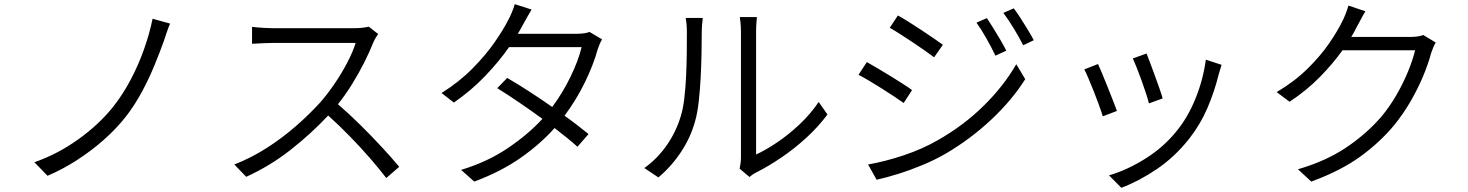

<svg xmlns="http://www.w3.org/2000/svg" viewBox="-20 -830 7040 921"><path d="M795.9 -716.8Q787.6 -698.2 779.8 -674.8Q772 -651.4 766.1 -633.8Q747.1 -580.1 720.9 -516.6Q694.8 -453.1 660.6 -389.4Q626.5 -325.7 584 -271Q538.6 -212.9 477.8 -159.2Q417 -105.5 347.7 -61Q278.3 -16.6 208 13.2L145 -51.8Q255.9 -90.3 355.2 -161.4Q454.6 -232.4 522.9 -317.9Q568.8 -376 606.2 -446.5Q643.6 -517.1 670.4 -592.5Q697.3 -668 711.9 -740.2Z M1793.9 -667Q1789.6 -661.6 1782.2 -648.9Q1774.9 -636.2 1771 -627Q1753.9 -583.5 1727.8 -531.5Q1701.7 -479.5 1669.2 -427Q1636.7 -374.5 1601.1 -330.1Q1653.8 -284.7 1709.2 -230Q1764.6 -175.3 1813.2 -122.6Q1861.8 -69.8 1895 -29.8L1833 23.9Q1799.3 -20 1753.9 -72.3Q1708.5 -124.5 1657 -177.2Q1605.5 -230 1554.2 -275.9Q1473.1 -189 1373.8 -111.1Q1274.4 -33.2 1161.1 18.1L1104 -41Q1184.6 -72.3 1259.3 -120.1Q1334 -168 1399.2 -224.9Q1464.4 -281.7 1517.1 -339.8Q1550.8 -378.4 1585 -428.5Q1619.1 -478.5 1646 -530Q1672.9 -581.5 1686 -624H1287.1Q1269.5 -624 1248.3 -623Q1227.1 -622.1 1210.2 -621.1Q1193.4 -620.1 1189 -620.1V-701.2Q1194.3 -700.2 1211.9 -698.7Q1229.5 -697.3 1250.5 -696Q1271.5 -694.8 1287.1 -694.8H1679.2Q1701.7 -694.8 1719.7 -697Q1737.8 -699.2 1749 -702.1Z M2529.8 -784.2Q2518.1 -765.1 2506.8 -744.4Q2495.6 -723.6 2487.8 -710Q2477.5 -690.4 2463.9 -668H2747.1Q2785.6 -668 2808.1 -676.8L2868.2 -641.1Q2861.8 -631.3 2855.7 -616.5Q2849.6 -601.6 2846.2 -590.8Q2826.7 -519.5 2785.9 -435.5Q2745.1 -351.6 2688 -274.9Q2720.2 -252 2749.3 -229.5Q2778.3 -207 2803.2 -187L2750 -126Q2705.1 -166.5 2640.1 -215.8Q2574.2 -141.1 2479 -74Q2383.8 -6.8 2254.9 41L2191.9 -15.1Q2317.9 -53.2 2415.8 -119.4Q2513.7 -185.5 2582 -259.8Q2527.3 -299.8 2470.9 -338.1Q2414.6 -376.5 2365.2 -407.2L2413.1 -456.1Q2463.9 -426.8 2519.5 -390.6Q2575.2 -354.5 2628.9 -316.9Q2679.2 -384.3 2716.8 -461.9Q2754.4 -539.6 2770 -604H2421.9Q2375.5 -537.1 2309.1 -467.3Q2242.7 -397.5 2157.2 -337.9L2098.1 -383.8Q2183.6 -437.5 2247.1 -502Q2310.5 -566.4 2353.3 -628.2Q2396 -689.9 2418.9 -735.8Q2425.8 -748 2435.1 -770Q2444.3 -792 2449.2 -810.1Z M3527.8 -21Q3530.3 -32.2 3532.2 -45.9Q3534.2 -59.6 3534.2 -74.2V-675.8Q3534.2 -703.6 3532 -722.4Q3529.8 -741.2 3528.8 -748H3610.8Q3610.4 -741.2 3608.6 -722.2Q3606.9 -703.1 3606.9 -675.8V-88.9Q3653.8 -110.4 3708.7 -147.5Q3763.7 -184.6 3815.9 -233.9Q3868.2 -283.2 3907.2 -340.8L3949.2 -280.8Q3905.3 -221.7 3847.9 -169.2Q3790.5 -116.7 3728.3 -74.5Q3666 -32.2 3607.9 -2.9Q3596.2 2.9 3588.1 8.8Q3580.1 14.6 3575.2 19ZM3070.8 -23.9Q3133.3 -68.8 3178 -132.8Q3222.7 -196.8 3245.1 -271Q3256.3 -305.7 3262.5 -357.2Q3268.6 -408.7 3271.2 -466.6Q3273.9 -524.4 3274.4 -579.1Q3274.9 -633.8 3274.9 -674.8Q3274.9 -713.9 3269 -744.1H3351.1Q3350.1 -734.4 3348.1 -715.1Q3346.2 -695.8 3346.2 -674.8Q3346.2 -634.3 3345.2 -577.4Q3344.2 -520.5 3341.1 -459.5Q3337.9 -398.4 3331.8 -343.5Q3325.7 -288.6 3314.9 -251Q3293.5 -171.4 3246.8 -101.1Q3200.2 -30.8 3138.2 21Z M4713.9 -743.2Q4726.1 -725.1 4743.4 -697.3Q4760.7 -669.4 4778.1 -639.9Q4795.4 -610.4 4807.1 -586.9L4754.9 -563Q4736.8 -601.1 4712.4 -644.5Q4688 -688 4664.1 -721.2ZM4842.8 -790Q4856 -772.9 4873.8 -745.6Q4891.6 -718.3 4909.2 -689.2Q4926.8 -660.2 4939 -637.2L4888.2 -612.8Q4868.7 -651.4 4843.3 -693.1Q4817.9 -734.9 4793 -768.1ZM4287.1 -755.9Q4308.6 -744.1 4338.9 -725.1Q4369.1 -706.1 4400.9 -685.1Q4432.6 -664.1 4460 -645.3Q4487.3 -626.5 4502.9 -615.2L4460.9 -555.2Q4443.4 -568.4 4416.3 -587.4Q4389.2 -606.4 4358.4 -627Q4327.6 -647.5 4298.6 -666Q4269.5 -684.6 4248 -696.8ZM4144 -41Q4225.6 -55.2 4314.2 -84.7Q4402.8 -114.3 4478 -157.2Q4602.5 -228 4698.5 -322.5Q4794.4 -417 4855 -522L4897.9 -450.2Q4834.5 -349.6 4734.9 -256.1Q4635.3 -162.6 4516.1 -92.8Q4465.3 -63.5 4406.2 -38.8Q4347.2 -14.2 4289.3 3.9Q4231.4 22 4185.1 32.2ZM4138.2 -532.2Q4159.2 -520.5 4189.7 -502.4Q4220.2 -484.4 4252.4 -464.6Q4284.7 -444.8 4312.3 -427Q4339.8 -409.2 4355 -397.9L4314.9 -335.9Q4296.4 -349.1 4268.8 -367.4Q4241.2 -385.7 4210.2 -405.3Q4179.2 -424.8 4149.7 -442.4Q4120.1 -460 4098.1 -471.2Z M5480 -573.2Q5485.8 -558.1 5496.8 -529.1Q5507.8 -500 5520 -466.6Q5532.2 -433.1 5542.5 -403.6Q5552.7 -374 5557.1 -357.9L5491.2 -334Q5487.3 -351.1 5477.8 -380.4Q5468.3 -409.7 5456.3 -442.9Q5444.3 -476.1 5432.9 -504.9Q5421.4 -533.7 5414.1 -549.8ZM5839.8 -519Q5835.4 -505.4 5832.3 -494.1Q5829.1 -482.9 5826.2 -474.1Q5805.7 -390.6 5771.7 -311.5Q5737.8 -232.4 5684.1 -164.1Q5614.3 -76.2 5528.3 -18.3Q5442.4 39.6 5358.9 70.8L5299.8 11.2Q5387.7 -14.6 5475.1 -69.6Q5562.5 -124.5 5624 -201.2Q5678.2 -267.1 5714.8 -357.7Q5751.5 -448.2 5764.2 -543.9ZM5247.1 -522.9Q5253.9 -507.8 5266.4 -478.3Q5278.8 -448.7 5292.5 -414.3Q5306.2 -379.9 5318.6 -348.4Q5331.1 -316.9 5337.9 -297.9L5270 -272Q5264.2 -291.5 5252.4 -324Q5240.7 -356.4 5226.8 -391.6Q5212.9 -426.8 5200.4 -455.8Q5188 -484.9 5181.2 -497.1Z M6529.8 -775.9Q6518.6 -757.8 6507.6 -736.6Q6496.6 -715.3 6488.8 -702.1Q6482.9 -689.9 6476.3 -677.7Q6469.7 -665.5 6461.9 -652.8H6745.1Q6784.7 -652.8 6807.1 -662.1L6867.2 -626Q6860.8 -616.2 6854.7 -601.3Q6848.6 -586.4 6845.2 -576.2Q6831.5 -524.4 6806.6 -464.8Q6781.7 -405.3 6746.8 -344.7Q6711.9 -284.2 6668 -230Q6599.6 -147.5 6505.4 -79.1Q6411.1 -10.7 6270 41L6206.1 -18.1Q6340.8 -57.1 6438.5 -123Q6536.1 -189 6605 -269Q6644.5 -315.9 6677.5 -372.6Q6710.4 -429.2 6733.6 -485.6Q6756.8 -542 6768.1 -588.9H6419.9Q6375 -525.9 6312 -461.4Q6249 -397 6166 -341.8L6104 -388.2Q6189.9 -439 6252.7 -501Q6315.4 -563 6356.4 -623Q6397.5 -683.1 6418.9 -728Q6425.8 -740.7 6434.6 -762.9Q6443.4 -785.2 6448.2 -803.2Z"/></svg>

Font: Shanggu Mono N
Style: Regular
Weight: 350
Designer: GuiWonder
Version: Version 1.021